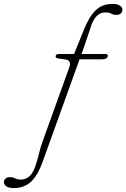

<svg xmlns="http://www.w3.org/2000/svg" viewBox="-186 -736 646 981"><path d="M280.5 -606.5Q272.5 -584 263.8 -556.2Q255 -528.5 245 -500.5L230.5 -460H352.5Q368 -460 364.5 -447.5Q360 -433 337 -433H220.5L31 93Q6.5 161 -28.2 193Q-63 225 -116 225Q-141 225 -153.5 216Q-166 207 -166 195Q-166 185 -158.5 177Q-151 169 -135 169Q-119 169 -108.8 175.2Q-98.5 181.5 -78.5 181.5Q-53.5 181.5 -34 163.2Q-14.5 145 -0.5 98.5Q9 67.5 15.2 41Q21.5 14.5 31 -11.5L168 -392Q174.5 -410 169.2 -420Q164 -430 152.5 -431.5L110 -437.5Q96 -440 98.5 -450.5Q101 -460 115 -460H192.5L242.5 -584Q269.5 -651 303 -683.5Q336.5 -716 389.5 -716Q414.5 -716 427 -707Q439.5 -698 439.5 -686Q439.5 -676 432 -668Q424.5 -660 408.5 -660Q393 -660 382.5 -666.2Q372 -672.5 352 -672.5Q304 -672.5 280.5 -606.5Z"/></svg>

Font: Fraunces 9pt S100 Thin
Style: Italic
Weight: 100
Italic angle: -16°
Version: Version 1.000; ttfautohint (v1.8.3)